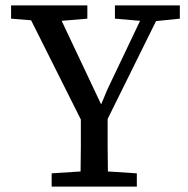

<svg xmlns="http://www.w3.org/2000/svg" viewBox="-20 -690 695 710"><path d="M21 -621V-670H303V-621L208 -613L354 -304L377 -359L498 -613L405 -621V-670H645V-621L557 -612L378 -250Q378 -198 378 -150.5Q378 -103 379 -56L486 -49V0H171V-49L278 -56Q279 -101 279 -148.5Q279 -196 279 -248L95 -615Z"/></svg>

Font: Source Serif 4 SmText
Style: Regular
Weight: 400
Designer: Frank Grießhammer
Foundry: Adobe
Version: Version 4.005;hotconv 1.1.0;makeotfexe 2.6.0